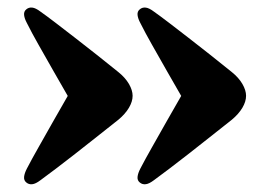

<svg xmlns="http://www.w3.org/2000/svg" viewBox="-20 -500 708 506"><path d="M628.5 -247.5Q628.5 -232.5 618.8 -216Q609 -199.5 591 -184.5Q562.5 -162 533.5 -139Q504.5 -116 477 -94.5Q449.5 -73 426 -55.2Q402.5 -37.5 385.5 -25Q373 -15.5 364 -14.5Q355 -13.5 348.5 -19Q341.5 -24.5 342.5 -34Q343.5 -43.5 350 -56Q363 -81 380.5 -111.8Q398 -142.5 420.5 -182.5Q443 -222.5 474 -276V-218.5Q443.5 -271 420.8 -311.2Q398 -351.5 380.5 -382.2Q363 -413 350 -439Q343.5 -451 342.5 -460.5Q341.5 -470 348.5 -475.5Q355 -481 364 -480Q373 -479 385.5 -469.5Q402.5 -457.5 426 -439.5Q449.5 -421.5 477 -400.2Q504.5 -379 533.5 -356Q562.5 -333 591 -310Q609 -295.5 618.8 -278.8Q628.5 -262 628.5 -247.5ZM329.5 -247.5Q329.5 -232.5 319.8 -216Q310 -199.5 292 -184.5Q263.5 -162 234.5 -139Q205.5 -116 178 -94.5Q150.5 -73 127 -55.2Q103.5 -37.5 86.5 -25Q74 -15.5 65 -14.5Q56 -13.5 49.5 -19Q42.5 -24.5 43.5 -34Q44.5 -43.5 51 -56Q64 -81 81.5 -111.8Q99 -142.5 121.5 -182.5Q144 -222.5 175 -276V-218.5Q144.5 -271 121.8 -311.2Q99 -351.5 81.5 -382.2Q64 -413 51 -439Q44.5 -451 43.5 -460.5Q42.5 -470 49.5 -475.5Q56 -481 65 -480Q74 -479 86.5 -469.5Q103.5 -457.5 127 -439.5Q150.5 -421.5 178 -400.2Q205.5 -379 234.5 -356Q263.5 -333 292 -310Q310 -295.5 319.8 -278.8Q329.5 -262 329.5 -247.5Z"/></svg>

Font: Fraunces Black
Style: Regular
Weight: 900
Version: Version 1.000;[b76b70a41]